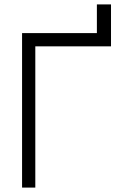

<svg xmlns="http://www.w3.org/2000/svg" viewBox="-20 -850 527 870"><path d="M80 0H140V-640H483V-700H80ZM419 -830V-667H483V-830Z"/></svg>

Font: Unageo
Style: Light
Weight: 300
Designer: Richard Sepsi
Foundry: Richard Sepsi
Version: Version 2.000